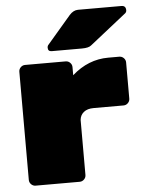

<svg xmlns="http://www.w3.org/2000/svg" viewBox="-53 -780 655 824"><g transform="rotate(-5 275.0 -368.0)"><path d="M269 -493V-458Q339 -520 425 -520H473Q484 -520 492 -512Q500 -504 500 -493V-337Q500 -326 492 -318Q484 -310 473 -310H344Q317 -310 301.5 -297.5Q286 -285 284 -264V-27Q284 -16 276 -8Q268 0 257 0H67Q56 0 48 -8Q40 -16 40 -27V-493Q40 -504 48 -512Q56 -520 67 -520H242Q253 -520 261 -512Q269 -504 269 -493ZM314 -736H501Q520 -736 520 -716Q520 -709 515 -704L357 -579Q346 -569 316 -569H186Q170 -569 170 -585Q170 -593 175 -598L277 -717Q294 -736 314 -736Z"/></g></svg>

Font: Rubik One
Style: Regular
Weight: 400
Designer: Hubert and Fischer with Elvire Volk Leonovitch
Foundry: Hubert and Fischer with Elvire Volk Leonovitch
Version: Version 1.001